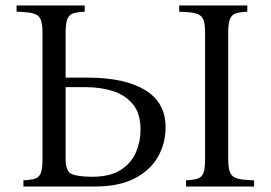

<svg xmlns="http://www.w3.org/2000/svg" viewBox="-20 -685 994 705"><path d="M221 -400H301Q437 -400 512.5 -354.5Q588 -309 588 -218Q588 -158 559.5 -108.5Q531 -59 473.5 -29.5Q416 0 327 0H66V-23Q93 -24 108.5 -29Q124 -34 130 -50Q136 -66 136 -100V-565Q136 -600 128.5 -615.5Q121 -631 101 -636Q81 -641 41 -642V-665H291V-642Q264 -641 249 -636Q234 -631 227.5 -615.5Q221 -600 221 -565ZM319 -36Q385 -36 424 -61.5Q463 -87 479.5 -126.5Q496 -166 496 -209Q496 -269 467.5 -303Q439 -337 393.5 -351Q348 -365 295 -365H221V-100Q221 -57 242.5 -46.5Q264 -36 319 -36ZM663 0V-23Q690 -24 705.5 -29Q721 -34 727 -50Q733 -66 733 -100V-565Q733 -600 725.5 -615.5Q718 -631 698 -636Q678 -641 638 -642V-665H888V-642Q861 -641 846 -636Q831 -631 824.5 -615.5Q818 -600 818 -565V-100Q818 -66 825.5 -50Q833 -34 853.5 -29Q874 -24 913 -23V0Z"/></svg>

Font: Bona Nova
Style: Regular
Weight: 400
Designer: Mateusz Machalski
Foundry: Capitalics
Version: Version 4.001; ttfautohint (v1.8.3)